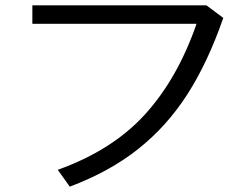

<svg xmlns="http://www.w3.org/2000/svg" viewBox="-20 -708 934 718"><path d="M715 -619H101V-688H752L815 -641Q757 -474 680.5 -355Q604 -236 497 -151Q390 -66 241 -10L196 -73Q400 -146 522 -280Q644 -414 715 -619Z"/></svg>

Font: Kakao Big Sans
Style: Regular
Weight: 400
Designer: Park Young-rak; Lee Sang-min; Kim Jung-jin; Min Bon; Park Min-gyu;
Foundry: Kakao Corporation
Version: Version 2.003